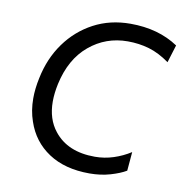

<svg xmlns="http://www.w3.org/2000/svg" viewBox="-64 -568 625 641"><g transform="rotate(10 248.5 -248.0)"><path d="M279.5 9.5Q196 9.5 140.8 -27Q85.5 -63.5 64 -128Q51.5 -163.5 51.5 -205Q51.5 -238 59.5 -275Q73.5 -343.5 111 -395.5Q148.5 -447.5 204 -477Q259.5 -506.5 328.5 -506.5Q423.5 -506.5 490.5 -461.5L472 -401.5Q436.5 -427 402.2 -437Q368 -447 329.5 -447Q255.5 -447 199.5 -400.2Q143.5 -353.5 124.5 -266.5Q117.5 -234 117.5 -206Q117.5 -146.5 149 -107Q195 -48.5 287.5 -48.5Q320 -48.5 350.8 -58.5Q381.5 -68.5 408 -85.5L402.5 -21.5Q382.5 -9.5 350 0Q317.5 9.5 279.5 9.5Z"/></g></svg>

Font: Heraclito Light
Style: Italic
Weight: 300
Italic angle: -12°
Designer: Kostas Bartsokas (font) & Cristiano Sobral (main changes)
Foundry: Kostas Bartsokas (font) & Cristiano Sobral (main changes)
Version: Version 1.00;July 8, 2020;FontCreator 13.0.0.2655 64-bit